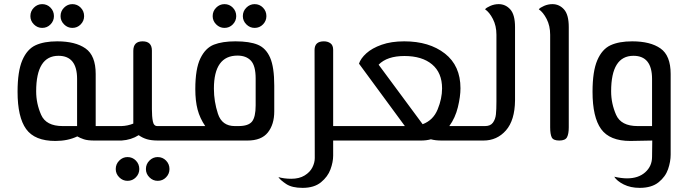

<svg xmlns="http://www.w3.org/2000/svg" viewBox="-20 -680 3330 929"><path d="M511 -70V0H437Q404 0 386 -6Q368 -12 354 -20Q308 2 248 2Q148 2 106.5 -55.5Q65 -113 65 -236Q65 -335 88 -388.5Q111 -442 152 -461Q193 -480 257 -480Q345 -480 394 -445.5Q443 -411 443 -322V-70ZM283 -70H353V-298Q353 -410 263 -410Q155 -410 155 -238Q155 -179 179 -124.5Q203 -70 283 -70ZM348 -22H347ZM127 -602Q127 -626 144 -643Q161 -660 184 -660Q208 -660 224.5 -643Q241 -626 241 -602Q241 -579 224.5 -562Q208 -545 184 -545Q161 -545 144 -562Q127 -579 127 -602ZM273 -602Q273 -626 290 -643Q307 -660 330 -660Q354 -660 370.5 -643Q387 -626 387 -602Q387 -579 370.5 -562Q354 -545 330 -545Q307 -545 290 -562Q273 -579 273 -602Z M840 -70V0H745Q712 0 690.5 -6.5Q669 -13 651 -26Q615 -3 568 0H511V-70H568Q598 -71 625 -82V-434Q625 -480 670 -480Q715 -480 715 -435V-152Q715 -116 719.5 -93Q724 -70 741 -70ZM540 138Q540 114 557 97Q574 80 597 80Q621 80 637.5 97Q654 114 654 138Q654 161 637.5 178Q621 195 597 195Q574 195 557 178Q540 161 540 138ZM686 138Q686 114 703 97Q720 80 743 80Q767 80 783.5 97Q800 114 800 138Q800 161 783.5 178Q767 195 743 195Q720 195 703 178Q686 161 686 138Z M1307 -266V-141Q1307 -78 1276 -39Q1245 0 1177 0H840V-70H973Q947 -108 936 -150Q925 -192 925 -249Q925 -347 949.5 -397.5Q974 -448 1015 -464Q1056 -480 1119 -480Q1188 -480 1227.5 -463.5Q1267 -447 1287 -401Q1307 -355 1307 -266ZM1217 -300Q1217 -362 1194 -386.5Q1171 -411 1129 -411Q1015 -411 1015 -251Q1015 -189 1034.5 -129.5Q1054 -70 1116 -70H1134Q1182 -70 1199.5 -92Q1217 -114 1217 -170ZM1009 -602Q1009 -626 1026 -643Q1043 -660 1066 -660Q1090 -660 1106.5 -643Q1123 -626 1123 -602Q1123 -579 1106.5 -562Q1090 -545 1066 -545Q1043 -545 1026 -562Q1009 -579 1009 -602ZM1155 -602Q1155 -626 1172 -643Q1189 -660 1212 -660Q1236 -660 1252.5 -643Q1269 -626 1269 -602Q1269 -579 1252.5 -562Q1236 -545 1212 -545Q1189 -545 1172 -562Q1155 -579 1155 -602Z M1691 0H1592V73Q1592 104 1579 139.5Q1566 175 1533 202Q1500 229 1444 229Q1393 229 1365 210.5Q1337 192 1327 177Q1356 185 1389 185Q1428 185 1454 169Q1480 153 1491.5 130Q1503 107 1503 85L1502 -438Q1502 -480 1547 -480Q1566 -480 1579 -470.5Q1592 -461 1592 -439V-70H1691Z M2262 -70V0H2118Q2086 0 2065 -6Q2043 0 2017 0H1691V-70H1939L1717 -372Q1725 -397 1752.5 -422Q1780 -447 1826.5 -463.5Q1873 -480 1936 -480Q2057 -480 2132.5 -421Q2208 -362 2208 -253Q2208 -213 2195.5 -161.5Q2183 -110 2154 -70ZM1812 -367 2025 -79Q2076 -98 2097.5 -150.5Q2119 -203 2119 -252Q2119 -328 2070.5 -368.5Q2022 -409 1937 -409Q1853 -409 1812 -367Z M2262 -70H2327Q2353 -70 2365 -86.5Q2377 -103 2379.5 -126.5Q2382 -150 2382 -188V-512Q2382 -555 2365 -588Q2348 -621 2327 -635Q2333 -643 2352.5 -651.5Q2372 -660 2393 -660Q2426 -660 2449 -634.5Q2472 -609 2472 -549V-194Q2471 -98 2428 -49Q2385 0 2319 0H2262Z M2642 -64V-512Q2642 -555 2625 -588Q2608 -621 2587 -635Q2593 -643 2612.5 -651.5Q2632 -660 2653 -660Q2686 -660 2709 -634.5Q2732 -609 2732 -549V-64Q2732 -32 2723.5 -16Q2715 0 2686 0Q2657 0 2649.5 -15.5Q2642 -31 2642 -64Z M3225 -322V68Q3225 102 3212.5 138.5Q3200 175 3166.5 202Q3133 229 3075 229Q3031 229 2998 212.5Q2965 196 2952 175Q2987 183 3014 183Q3069 183 3102 153.5Q3135 124 3135 79L3136 0L3030 2Q2930 2 2888.5 -55.5Q2847 -113 2847 -236Q2847 -335 2870 -388.5Q2893 -442 2934 -461Q2975 -480 3039 -480Q3127 -480 3176 -445.5Q3225 -411 3225 -322ZM3065 -70H3135V-298Q3135 -410 3045 -410Q2937 -410 2937 -238Q2937 -179 2961 -124.5Q2985 -70 3065 -70Z"/></svg>

Font: El Messiri
Style: Regular
Weight: 400
Designer: Mohamed Gaber
Foundry: Kief Type Foundry
Version: Version 2.006